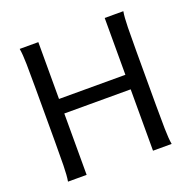

<svg xmlns="http://www.w3.org/2000/svg" viewBox="-126 -841 976 969"><g transform="rotate(-20 362.5 -356.5)"><path d="M534.7 0V-329.6H178.2V0H78.1Q83.5 -29.3 84.5 -84.7Q85.4 -140.1 85.4 -212.4V-500.5Q85.4 -572.8 84.5 -628.2Q83.5 -683.6 78.1 -712.9H178.2V-407.7H534.7V-712.9H634.8Q629.4 -683.6 628.4 -628.2Q627.4 -572.8 627.4 -500.5V-212.4Q627.4 -140.1 628.4 -84.7Q629.4 -29.3 634.8 0Z"/></g></svg>

Font: Andika FrenchTight
Style: Regular
Weight: 400
Designer: Victor Gaultney, Annie Olsen, Julie Remington, Don Collingsworth, Eric Hays, Becca Hirsbrunner
Foundry: SIL International
Version: Version 5.000 ; Dig1 Dig4Opn Dig7 LnSpcTght